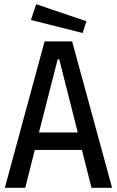

<svg xmlns="http://www.w3.org/2000/svg" viewBox="-20 -893 556 913"><path d="M3 0 192 -696H323L513 0H415L362 -210L411 -180H106L153 -210L100 0ZM154 -219 123 -263H393L361 -219L251 -653L303 -611H212L265 -653ZM373 -736 127 -798 152 -873 391 -792Z"/></svg>

Font: Ruda Medium
Style: Regular
Weight: 500
Version: Version 2.001